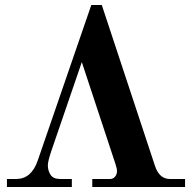

<svg xmlns="http://www.w3.org/2000/svg" viewBox="-20 -750 770 770"><path d="M308.1 -501 186 -145Q171.9 -103.5 171.9 -86.9Q171.9 -65.4 182.9 -48.8Q193.8 -32.2 221.2 -32.2H268.1V0H7.8V-32.2H44.9Q105.5 -32.2 130.9 -105L346.2 -730H388.2L602.1 -83Q619.6 -32.2 661.1 -32.2H722.2V0H350.1V-32.2H421.9Q433.6 -32.2 441.4 -41.5Q449.2 -50.8 449.2 -64Q449.2 -73.7 442.9 -92.8Z"/></svg>

Font: Flanker Steampunk
Style: Bold
Weight: 700
Designer: Alexey Kryukov, Leonardo Di Lena
Foundry: Alexey Kryukov, Leonardo Di Lena
Version: 1.210